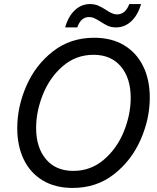

<svg xmlns="http://www.w3.org/2000/svg" viewBox="-20 -912 772 946"><path d="M718 -431Q718 -326 672.5 -223Q627 -120 541 -53Q455 14 338 14Q252 14 190.5 -23Q129 -60 97 -126.5Q65 -193 65 -281Q65 -386 110 -489Q155 -592 241 -659Q327 -726 444 -726Q530 -726 591.5 -689Q653 -652 685.5 -585.5Q718 -519 718 -431ZM158 -281Q158 -185 206.5 -127.5Q255 -70 341 -70Q427 -70 491.5 -125Q556 -180 590 -263.5Q624 -347 624 -430Q624 -527 575.5 -584.5Q527 -642 441 -642Q355 -642 290.5 -587Q226 -532 192 -448Q158 -364 158 -281ZM552 -777Q529 -777 512 -784.5Q495 -792 474 -806Q454 -818 443.5 -823Q433 -828 419 -828Q378 -828 361 -777H301Q316 -831 348.5 -861.5Q381 -892 423 -892Q446 -892 463.5 -884.5Q481 -877 503 -863Q534 -841 556 -841Q598 -841 617 -892H675Q659 -837 626.5 -807Q594 -777 552 -777Z"/></svg>

Font: CST
Style: Italic
Weight: 400
Italic angle: -14°
Version: Version 1.00